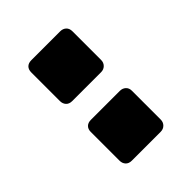

<svg xmlns="http://www.w3.org/2000/svg" viewBox="-12 -932 508 508"><g transform="rotate(45 242.0 -678.0)"><path d="M299 -601Q289 -601 283 -607Q277 -613 277 -624V-732Q277 -742 283 -748.5Q289 -755 299 -755H407Q417 -755 423.5 -748.5Q430 -742 430 -732V-624Q430 -613 423.5 -607Q417 -601 407 -601ZM77 -601Q66 -601 60 -607Q54 -613 54 -624V-732Q54 -742 60 -748.5Q66 -755 77 -755H184Q194 -755 200.5 -748.5Q207 -742 207 -732V-624Q207 -613 200.5 -607Q194 -601 184 -601Z"/></g></svg>

Font: Rubik ExtraBold
Style: Regular
Weight: 800
Designer: Hubert and Fischer
Foundry: Hubert and Fischer
Version: Version 2.300;gftools[0.9.30]